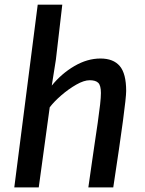

<svg xmlns="http://www.w3.org/2000/svg" viewBox="-20 -820 634 840"><path d="M42.5 0 145 -799.5H252.5L224.5 -559L206.5 -445.5Q249 -498 305.5 -531Q362 -564 419.5 -564Q476 -564 504 -531Q532 -498 532 -422Q532 -370.5 475.5 0H366.5Q375.5 -63 382 -108.5Q388.5 -154 394.5 -194.5Q400.5 -235 407.5 -282.5Q414.5 -331.5 418 -363Q421.5 -394.5 421.5 -413Q421.5 -446 410 -457.5Q398.5 -469 372.5 -469Q347.5 -469 313.8 -449.8Q280 -430.5 248.2 -403Q216.5 -375.5 197.5 -350.5L149.5 0Z"/></svg>

Font: Merriweather Sans Italic
Style: Regular
Weight: 400
Italic angle: -7.5°
Designer: Eben Sorkin
Foundry: Eben Sorkin
Version: Version 1.008; ttfautohint (v1.7.19-72a1) -l 8 -r 50 -G 200 